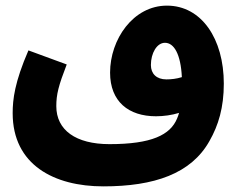

<svg xmlns="http://www.w3.org/2000/svg" viewBox="-20 -474 857 682"><path d="M724 27C756 -29 775 -92 775 -177C775 -336 696 -454 573 -454C453 -454 371 -334 371 -216C371 -113 437 -61 534 -61C561 -61 590 -65 616 -73C614 -66 612 -60 609 -53C585 5 519 38 369 38C249 38 180 -12 180 -97C180 -139 188 -170 217 -245L81 -295C32 -182 25 -121 25 -72C25 112 173 188 347 188C528 188 659 143 724 27ZM516 -243C516 -285 537 -322 566 -322C598 -322 622 -282 626 -200C607 -194 588 -192 571 -192C536 -192 516 -212 516 -243Z"/></svg>

Font: Noto Sans Arabic UI SemiCondensed Extra
Style: Regular
Weight: 800
Width: 4
Designer: Nadine Chahine - Monotype Design Team
Foundry: Monotype Imaging Inc.
Version: Version 1.900